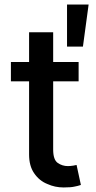

<svg xmlns="http://www.w3.org/2000/svg" viewBox="-20 -818 424 845"><path d="M214 -460V-160Q214 -115 234 -101Q254 -87 279 -87Q288 -87 302 -89L317 -92L336 -4Q321 1 309 3Q293 7 260 7Q222 7 189 -8Q153 -22 130 -56Q108 -88 108 -138V-460H28V-545H108V-676H214V-545H326V-460ZM370 -798 345 -613H275V-798Z"/></svg>

Font: Sinter Medium
Style: Regular
Weight: 500
Foundry: Adobe & rsms
Version: Version 1.000